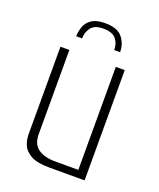

<svg xmlns="http://www.w3.org/2000/svg" viewBox="-120 -695 635 769"><g transform="rotate(20 198.0 -310.0)"><path d="M195 -620Q248 -620 269.5 -593.5Q291 -567 291 -531H266Q266 -559 250.5 -578Q235 -597 196 -597Q159 -597 144 -577Q129 -557 129 -531H104Q104 -550 111 -571Q118 -592 138 -606Q158 -620 195 -620ZM182 0Q129 0 102.5 -15.5Q76 -31 67.5 -53Q59 -75 59 -97V-470H97V-112Q97 -68 124 -49.5Q151 -31 196 -31H295V-470H333V0Z"/></g></svg>

Font: Smooch Sans Thin Light
Style: Regular
Weight: 300
Version: Version 1.010